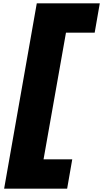

<svg xmlns="http://www.w3.org/2000/svg" viewBox="-20 -915 625 1164"><path d="M5 229 203 -895H585L554 -717H380L244 51H418L387 229Z"/></svg>

Font: Poppins Black
Style: Italic
Weight: 900
Italic angle: -10°
Designer: Ninad Kale (Devanagari), Jonny Pinhorn (Latin)
Foundry: Indian Type Foundry
Version: Version 3.200;PS 1.000;hotconv 16.6.54;makeotf.lib2.5.65590